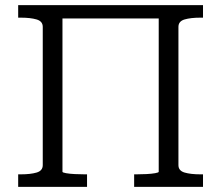

<svg xmlns="http://www.w3.org/2000/svg" viewBox="-20 -730 864 750"><path d="M193 -710H634V-658H193ZM51 0V-49H62Q99 -49 123 -56Q147 -63 147 -85V-625Q147 -647 123 -654Q99 -661 62 -661H51V-710H224V-59Q224 -56 238 -53.5Q252 -51 272 -50Q292 -49 311 -49H320V0ZM504 0V-49H513Q532 -49 552 -50Q572 -51 586 -53.5Q600 -56 600 -59V-710H773V-661H762Q725 -661 701 -654Q677 -647 677 -625V-85Q677 -63 701 -56Q725 -49 762 -49H773V0Z"/></svg>

Font: Roboto Serif Light
Style: Regular
Weight: 300
Designer: Greg Gazdowicz
Foundry: Commercial Type
Version: Version 1.008